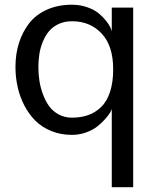

<svg xmlns="http://www.w3.org/2000/svg" viewBox="-20 -554 669 806"><path d="M449.2 -97.2Q449.2 -93.8 442.9 -82.5Q436.5 -71.3 422.1 -54.9Q407.7 -38.6 389.2 -23.7Q370.6 -8.8 342 1.7Q313.5 12.2 282.2 12.2Q234.9 12.2 195.3 -3.9Q155.8 -20 128.4 -47.4Q101.1 -74.7 82 -111.6Q63 -148.4 54 -189.2Q44.9 -230 44.9 -272.9Q44.9 -327.1 59.6 -373.5Q74.2 -419.9 102.5 -456.3Q130.9 -492.7 177 -513.4Q223.1 -534.2 282.2 -534.2Q315.9 -534.2 345.5 -523.9Q375 -513.7 393.3 -498.8Q411.6 -483.9 424.8 -467.3Q438 -450.7 443.6 -438.5Q449.2 -426.3 449.2 -420.9V-522H539.1V231.9H449.2ZM282.2 -60.1Q319.8 -60.1 350.1 -70.8Q380.4 -81.5 404.5 -104.7Q428.7 -127.9 441.9 -168.2Q455.1 -208.5 455.1 -263.2Q455.1 -361.8 406.7 -413.3Q358.4 -464.8 282.2 -464.8Q251 -464.8 226.3 -453.4Q201.7 -441.9 186 -423.3Q170.4 -404.8 159.9 -379.2Q149.4 -353.5 145.3 -327.4Q141.1 -301.3 141.1 -272.9Q141.1 -244.1 145.3 -216.1Q149.4 -188 159.9 -159.2Q170.4 -130.4 185.8 -108.9Q201.2 -87.4 226.1 -73.7Q251 -60.1 282.2 -60.1Z"/></svg>

Font: Standard
Style: Regular
Weight: 400
Designer: Bryce Wilner
Version: Version 2.000;PS 2.0;hotconv 16.6.51;makeotf.lib2.5.65220 DE